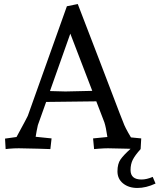

<svg xmlns="http://www.w3.org/2000/svg" viewBox="-20 -736 792 953"><path d="M312 -705 366 -716 476 -430Q500 -369 528 -294Q588 -136 592 -128Q600 -104 630 -54L681 -49L678 4L609 2Q535 0 516 0Q497 0 471 2L447 4L442 -49L513 -56Q506 -105 498 -129L458 -233L209 -230L168 -115Q161 -84 157 -57H158L236 -49L230 4L168 2Q98 0 73.5 0Q49 0 27 2L8 4L5 -48L62 -56Q117 -157 118 -161ZM228 -284Q282 -282 305 -282Q328 -282 372.5 -283.5Q417 -285 438 -285L329 -569ZM631 0 678 4Q650 35 639 57Q628 79 628 108Q628 155 682 155Q708 155 738 142L752 175Q705 197 662 197Q619 197 591 174.5Q563 152 563 114.5Q563 77 578.5 55Q594 33 631 0Z"/></svg>

Font: Andada
Style: Regular
Weight: 400
Designer: Carolina Giovagnoli
Foundry: Carolina Giovagnoli
Version: Version 1.002